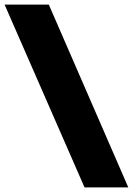

<svg xmlns="http://www.w3.org/2000/svg" viewBox="-44 -763 580 838"><path d="M325 55 -24 -743H169L516 55Z"/></svg>

Font: Saira Expanded Black
Style: Regular
Weight: 900
Width: 7
Designer: Hector Gatti with collaboration of the Omnibus-Type team
Foundry: Omnibus-Type
Version: Version 1.101